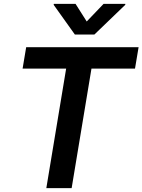

<svg xmlns="http://www.w3.org/2000/svg" viewBox="-20 -971 735 991"><path d="M370 -951H257.8L257.1 -946L366.5 -792.6H467L626.4 -946L627.1 -951H514.6L427.6 -860.1ZM96.6 -616.8H321.4L219.1 0H349.8L452.1 -616.8H676.8L695.3 -727.3H115.1Z"/></svg>

Font: TID UI Semi Bold
Style: Italic
Weight: 600
Italic angle: -9.39999°
Designer: The TID Project Authors
Foundry: Bakken & Bæck
Version: Version 1.001;hotconv 1.0.109;makeotfexe 2.5.65596